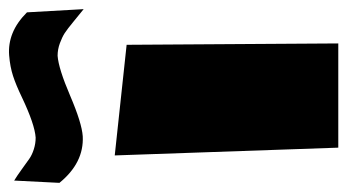

<svg xmlns="http://www.w3.org/2000/svg" viewBox="-223 -600 760 420"><g transform="rotate(-90 157.0 -390.0)"><path d="M-28 -739Q-18 -733 -3.5 -722.5Q11 -712 19.5 -706Q28 -700 40.5 -696Q53 -692 66 -692Q95 -694 154 -722Q181 -735 201 -741.5Q221 -748 246 -750Q271 -752 294.5 -742.5Q318 -733 340 -711L347 -587Q337 -595 320 -609Q303 -623 294.5 -628.5Q286 -634 272.5 -639Q259 -644 245 -644Q217 -642 157.5 -616.5Q98 -591 69 -589Q11 -586 -33 -640ZM44 -30 27 -519 269 -493 272 -30Z"/></g></svg>

Font: LONDON PRESLEY
Style: Regular
Weight: 400
Version: Version 001.000